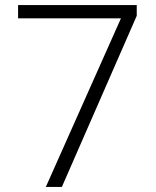

<svg xmlns="http://www.w3.org/2000/svg" viewBox="-20 -734 611 754"><path d="M160 0 455 -662H51V-714H517V-672L223 0Z"/></svg>

Font: Noto Sans Lao Light
Style: Regular
Weight: 300
Designer: Monotype Design Team
Foundry: Monotype Imaging Inc.
Version: Version 2.003; ttfautohint (v1.8.4.7-5d5b)